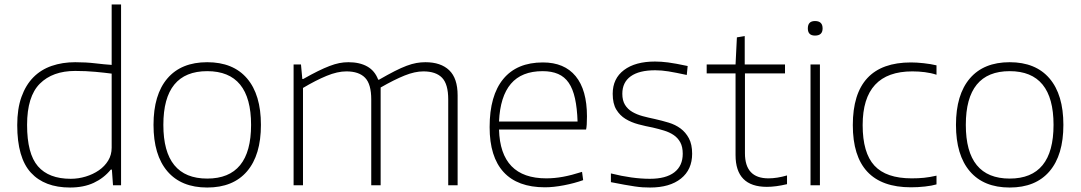

<svg xmlns="http://www.w3.org/2000/svg" viewBox="-20 -828 4829 858"><path d="M293 10Q179 10 118 -56.5Q57 -123 57 -269Q57 -342 76 -395Q95 -448 129 -482.5Q163 -517 211 -533.5Q259 -550 316 -550Q364 -550 406 -545Q448 -540 479 -538V-808H521V0H485L480 -70H475Q444 -32 399 -11Q354 10 293 10ZM296 -29Q330 -29 363 -39Q396 -49 422 -67Q448 -85 463.5 -110.5Q479 -136 479 -168V-499Q449 -503 406.5 -507Q364 -511 316 -511Q215 -511 158 -454Q101 -397 101 -270Q101 -141 149.5 -85Q198 -29 296 -29Z M906 10Q790 10 728 -62.5Q666 -135 666 -270Q666 -405 728 -477.5Q790 -550 906 -550Q1022 -550 1084 -477.5Q1146 -405 1146 -270Q1146 -135 1084 -62.5Q1022 10 906 10ZM906 -30Q1102 -30 1102 -270Q1102 -510 906 -510Q710 -510 710 -270Q710 -30 906 -30Z M1292 -540H1325L1331 -475H1335Q1372 -496 1400.5 -510Q1429 -524 1452.5 -533Q1476 -542 1496 -546Q1516 -550 1537 -550Q1587 -550 1621 -531Q1655 -512 1670 -472H1674Q1714 -495 1743.5 -510Q1773 -525 1797 -534Q1821 -543 1841 -546.5Q1861 -550 1881 -550Q1950 -550 1987.5 -514Q2025 -478 2025 -402V0H1983V-384Q1983 -452 1955.5 -480.5Q1928 -509 1872 -509Q1834 -509 1788 -490.5Q1742 -472 1681 -437V0H1639V-384Q1639 -452 1611.5 -480.5Q1584 -509 1528 -509Q1488 -509 1439.5 -489Q1391 -469 1334 -435V0H1292Z M2415 9Q2293 9 2230.5 -59Q2168 -127 2168 -260Q2168 -401 2229 -475Q2290 -549 2406 -549Q2502 -549 2552.5 -487.5Q2603 -426 2603 -308Q2603 -287 2602 -272Q2601 -257 2599 -249H2210Q2216 -31 2421 -31Q2458 -31 2496 -38Q2534 -45 2581 -60L2586 -23Q2547 -9 2500 0Q2453 9 2415 9ZM2405 -510Q2311 -510 2263 -453.5Q2215 -397 2210 -285H2561Q2559 -345 2549.5 -388Q2540 -431 2521.5 -458Q2503 -485 2474 -497.5Q2445 -510 2405 -510Z M2885 10Q2868 10 2852 9Q2836 8 2816 5Q2796 2 2770.5 -2.5Q2745 -7 2710 -14V-53Q2806 -29 2884 -29Q2956 -29 2993.5 -58Q3031 -87 3031 -141Q3031 -172 3020 -192Q3009 -212 2990.5 -224.5Q2972 -237 2947.5 -244.5Q2923 -252 2897 -258Q2865 -264 2833 -272.5Q2801 -281 2775.5 -296.5Q2750 -312 2734 -338.5Q2718 -365 2718 -409Q2718 -477 2768.5 -515Q2819 -553 2907 -553Q2922 -553 2935.5 -552Q2949 -551 2965.5 -549Q2982 -547 3003 -543Q3024 -539 3053 -533L3049 -493Q2998 -504 2967 -509Q2936 -514 2908 -514Q2836 -514 2798.5 -487Q2761 -460 2761 -409Q2761 -379 2773 -359.5Q2785 -340 2805.5 -328Q2826 -316 2852 -309Q2878 -302 2907 -296Q2938 -289 2968 -280Q2998 -271 3021 -254Q3044 -237 3058.5 -210Q3073 -183 3073 -141Q3073 -70 3023 -30Q2973 10 2885 10Z M3407 7Q3267 7 3267 -135V-500H3138V-540H3267L3273 -661L3308 -667V-540H3488V-500H3309V-143Q3309 -31 3414 -31Q3452 -31 3497 -44V-5Q3447 7 3407 7Z M3622 -669Q3590 -669 3590 -701Q3590 -734 3622 -734Q3656 -734 3656 -701Q3656 -669 3622 -669ZM3602 -540H3644V0H3602Z M4051 9Q3791 9 3791 -269Q3791 -549 4051 -549Q4076 -549 4108 -545.5Q4140 -542 4165 -536V-494Q4141 -502 4113 -505.5Q4085 -509 4057 -509Q3835 -509 3835 -269Q3835 -145 3887.5 -88Q3940 -31 4054 -31Q4084 -31 4109 -33.5Q4134 -36 4165 -43V-4Q4145 2 4113.5 5.5Q4082 9 4051 9Z M4492 10Q4376 10 4314 -62.5Q4252 -135 4252 -270Q4252 -405 4314 -477.5Q4376 -550 4492 -550Q4608 -550 4670 -477.5Q4732 -405 4732 -270Q4732 -135 4670 -62.5Q4608 10 4492 10ZM4492 -30Q4688 -30 4688 -270Q4688 -510 4492 -510Q4296 -510 4296 -270Q4296 -30 4492 -30Z"/></svg>

Font: Encode Sans Wide
Style: Thin
Weight: 100
Designer: Pablo Impallari, Andres Torresi
Foundry: Pablo Impallari, Andres Torresi
Version: Version 1.000; ttfautohint (v1.00) -l 8 -r 50 -G 200 -x 14 -